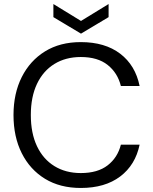

<svg xmlns="http://www.w3.org/2000/svg" viewBox="-20 -921 760 953"><path d="M381 12Q278 12 203.5 -33.5Q129 -79 88 -160.5Q47 -242 47 -350Q47 -457 88 -538.5Q129 -620 203.5 -666Q278 -712 381 -712Q501 -712 576.5 -654.5Q652 -597 673 -494H580Q564 -559 514.5 -598.5Q465 -638 381 -638Q306 -638 250 -603.5Q194 -569 163.5 -504.5Q133 -440 133 -350Q133 -260 163.5 -195.5Q194 -131 250 -96.5Q306 -62 381 -62Q465 -62 514.5 -100.5Q564 -139 580 -203H673Q652 -102 576.5 -45Q501 12 381 12ZM382 -754 245 -836V-901L382 -817L519 -901V-836Z"/></svg>

Font: Firefly Display
Style: Regular
Weight: 400
Designer: Colophon Foundry, Jonny Pinhorn
Foundry: Colophon Foundry
Version: Version 1.200; ttfautohint (v1.8.3)